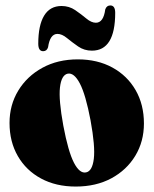

<svg xmlns="http://www.w3.org/2000/svg" viewBox="-20 -676 564 705"><path d="M265.5 -458Q338 -458 392.8 -428Q447.5 -398 478 -345Q508.5 -292 508.5 -222.5Q508.5 -156.5 476.8 -104Q445 -51.5 388.8 -21.2Q332.5 9 258 9Q185.5 9 130.8 -20.5Q76 -50 45.5 -102.8Q15 -155.5 15 -224.5Q15 -290.5 47 -343.2Q79 -396 135.5 -427Q192 -458 265.5 -458ZM296 -43Q319 -47.5 324.5 -93Q330 -138.5 312.5 -234Q294.5 -329 273.2 -369.5Q252 -410 228.5 -405.5Q205.5 -400.5 200.2 -355.2Q195 -310 212.5 -214.5Q230.5 -119 251.5 -78.5Q272.5 -38 296 -43ZM317.5 -490Q289 -490 266.8 -505.5Q244.5 -521 226 -536.2Q207.5 -551.5 191 -551.5Q163.5 -551.5 156.5 -502.5Q152 -488 138.5 -488Q120.5 -488 120.5 -515.5Q120.5 -583 142 -618.5Q163.5 -654 206 -654Q234 -654 256.2 -638.8Q278.5 -623.5 297 -608Q315.5 -592.5 332 -592.5Q360 -592.5 366.5 -641.5Q371.5 -656 385 -656Q403 -656 403 -629Q403 -490 317.5 -490Z"/></svg>

Font: Fraunces 144pt S050 Black
Style: Regular
Weight: 900
Version: Version 1.000; ttfautohint (v1.8.3)